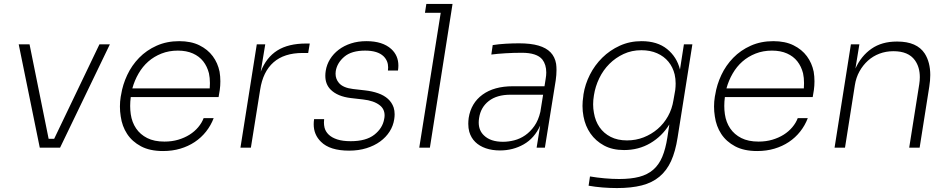

<svg xmlns="http://www.w3.org/2000/svg" viewBox="-20 -750 4829 975"><path d="M182 0 75 -525H130L227 -45H255L485 -525H538L285 0Z M808 17Q741 17 696 -7Q651 -31 625.5 -70Q600 -109 593 -159Q589 -184 589 -209Q589 -234 593 -259L595 -269Q603 -320 626 -369Q649 -418 686.5 -456.5Q724 -495 775.5 -518Q827 -541 890 -541Q950 -541 992.5 -520Q1035 -499 1060.5 -464.5Q1086 -430 1095 -386Q1099 -362 1099 -337Q1099 -315 1096 -293L1090 -257H644Q641 -234 641 -212Q641 -191 644 -170Q650 -129 671 -98Q692 -67 727.5 -49Q763 -31 815 -31Q853 -31 885 -40.5Q917 -50 942.5 -66Q968 -82 986.5 -104Q1005 -126 1014 -150H1065Q1051 -113 1026.5 -82Q1002 -51 969 -29Q936 -7 895.5 5Q855 17 808 17ZM883 -493Q838 -493 800 -478Q762 -463 733 -437.5Q704 -412 683.5 -376.5Q663 -341 652 -301H1045Q1046 -315 1046 -328Q1046 -355 1041 -378Q1032 -413 1012 -438.5Q992 -464 959.5 -478.5Q927 -493 883 -493Z M1201 0 1284 -525H1327L1304 -386Q1332 -458 1388 -493.5Q1444 -529 1535 -529H1553L1545 -481H1517Q1423 -481 1369 -433.5Q1315 -386 1301 -294L1254 0Z M1753 15Q1655 15 1610 -30Q1573 -66 1573 -119Q1573 -131 1575 -145H1626Q1625 -136 1625 -128Q1625 -115 1628 -102Q1633 -82 1649 -66.5Q1665 -51 1692.5 -42Q1720 -33 1761 -33Q1839 -33 1881 -66Q1923 -99 1931 -146Q1933 -155 1933 -164Q1933 -196 1909 -215Q1879 -239 1823 -245L1762 -252Q1694 -260 1659 -295Q1632 -322 1632 -365Q1632 -377 1634 -390Q1639 -422 1656 -449.5Q1673 -477 1700 -497.5Q1727 -518 1762.5 -529.5Q1798 -541 1841 -541Q1923 -541 1967 -501Q2003 -468 2003 -417Q2003 -405 2001 -392H1950Q1951 -400 1951 -408Q1951 -441 1928 -464Q1898 -493 1834 -493Q1765 -493 1728.5 -462Q1692 -431 1685 -389Q1684 -382 1684 -376Q1684 -349 1701 -329Q1722 -304 1773 -298L1834 -291Q1870 -287 1900 -276.5Q1930 -266 1950 -248Q1970 -230 1979 -204Q1984 -188 1984 -170Q1984 -158 1982 -145Q1977 -111 1958.5 -82Q1940 -53 1910.5 -31.5Q1881 -10 1841 2.5Q1801 15 1753 15Z M2109 0 2218 -685H2138L2145 -730H2278L2271 -685L2163 0Z M2519 14Q2479 14 2447 3Q2415 -8 2393.5 -29Q2372 -50 2363 -81Q2358 -99 2358 -121Q2358 -135 2360 -151Q2372 -227 2430.5 -269.5Q2489 -312 2584 -312H2745L2751 -350Q2754 -367 2754 -382Q2754 -422 2734 -448Q2706 -482 2630 -482Q2588 -482 2546.5 -479.5Q2505 -477 2475 -473L2482 -521Q2513 -526 2548.5 -528Q2584 -530 2616 -530Q2675 -530 2714.5 -518.5Q2754 -507 2776 -484Q2798 -461 2804 -426Q2806 -411 2806 -394Q2806 -370 2802 -342L2747 0H2705L2723 -112Q2694 -48 2639.5 -17Q2585 14 2519 14ZM2534 -30Q2562 -30 2591.5 -37.5Q2621 -45 2647 -63Q2673 -81 2693.5 -110Q2714 -139 2724 -182L2738 -269H2572Q2503 -269 2462 -237Q2421 -205 2413 -151Q2411 -139 2411 -128Q2411 -87 2438 -62Q2471 -30 2534 -30Z M3113 205Q3077 205 3039.5 202Q3002 199 2969 193L2976 146Q3011 152 3050 155.5Q3089 159 3124 159Q3184 159 3226 148Q3268 137 3297 112Q3326 87 3343 46.5Q3360 6 3369 -52L3379 -118Q3342 -58 3282.5 -23Q3223 12 3149 12Q3090 12 3047.5 -11Q3005 -34 2978.5 -72Q2952 -110 2943 -159Q2938 -185 2938 -212Q2938 -236 2942 -261L2943 -271Q2951 -322 2975.5 -370.5Q3000 -419 3038.5 -457Q3077 -495 3127.5 -518Q3178 -541 3238 -541Q3318 -541 3367.5 -501Q3417 -461 3433 -397L3453 -525H3496L3421 -52Q3410 19 3388 67.5Q3366 116 3329 147Q3292 178 3239 191.5Q3186 205 3113 205ZM3164 -37Q3209 -37 3248.5 -52.5Q3288 -68 3319.5 -95Q3351 -122 3372 -159.5Q3393 -197 3400 -242L3409 -293Q3411 -310 3411 -326Q3411 -350 3406 -372Q3397 -409 3374.5 -436.5Q3352 -464 3317 -479.5Q3282 -495 3237 -495Q3188 -495 3147 -476Q3106 -457 3074.5 -425.5Q3043 -394 3023 -352.5Q3003 -311 2996 -266Q2992 -242 2992 -220Q2992 -198 2996 -177Q3003 -135 3024.5 -104Q3046 -73 3081 -55Q3116 -37 3164 -37Z M3825 17Q3758 17 3713 -7Q3668 -31 3642.5 -70Q3617 -109 3610 -159Q3606 -184 3606 -209Q3606 -234 3610 -259L3612 -269Q3620 -320 3643 -369Q3666 -418 3703.5 -456.5Q3741 -495 3792.5 -518Q3844 -541 3907 -541Q3967 -541 4009.5 -520Q4052 -499 4077.5 -464.5Q4103 -430 4112 -386Q4116 -362 4116 -337Q4116 -315 4113 -293L4107 -257H3661Q3658 -234 3658 -212Q3658 -191 3661 -170Q3667 -129 3688 -98Q3709 -67 3744.5 -49Q3780 -31 3832 -31Q3870 -31 3902 -40.5Q3934 -50 3959.5 -66Q3985 -82 4003.5 -104Q4022 -126 4031 -150H4082Q4068 -113 4043.5 -82Q4019 -51 3986 -29Q3953 -7 3912.5 5Q3872 17 3825 17ZM3900 -493Q3855 -493 3817 -478Q3779 -463 3750 -437.5Q3721 -412 3700.5 -376.5Q3680 -341 3669 -301H4062Q4063 -315 4063 -328Q4063 -355 4058 -378Q4049 -413 4029 -438.5Q4009 -464 3976.5 -478.5Q3944 -493 3900 -493Z M4218 0 4301 -525H4344L4324 -402Q4353 -466 4405.5 -502.5Q4458 -539 4534 -539H4537Q4636 -539 4676 -478Q4704 -434 4704 -369Q4704 -342 4699 -310L4650 0H4597L4648 -322Q4651 -341 4651 -358Q4651 -409 4626 -444Q4593 -490 4517 -490Q4479 -490 4446 -477.5Q4413 -465 4387.5 -442Q4362 -419 4344.5 -387.5Q4327 -356 4321 -317L4271 0Z"/></svg>

Font: Sora ExtraLight
Style: Italic
Weight: 200
Designer: Jonathan Barnbrook, Juli√°n Moncada
Version: Version 1.000